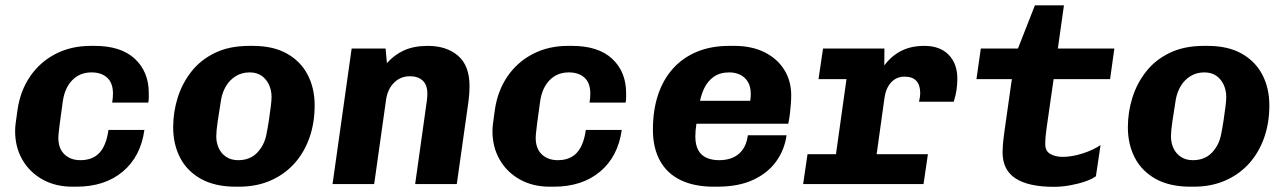

<svg xmlns="http://www.w3.org/2000/svg" viewBox="-20 -694 4840 724"><path d="M253 10Q189.5 10 140.8 -17Q92 -44 64.5 -91.5Q37 -139 37 -200Q37 -212.5 39 -228.5Q41 -244.5 46 -279.5Q56.5 -352 93.8 -406.2Q131 -460.5 189.8 -490.8Q248.5 -521 322 -521H337Q436.5 -521 488.8 -472Q541 -423 541 -343Q541 -334.5 541 -325.2Q541 -316 539 -307H403Q406 -326 406 -341Q406 -381 384.2 -401Q362.5 -421 325 -421Q281.5 -421 253 -392.2Q224.5 -363.5 217 -313Q209 -255.5 205.2 -227Q201.5 -198.5 200.8 -188.8Q200 -179 200 -174.5Q200 -134 223 -112Q246 -90 283 -90Q329.5 -90 355.2 -118Q381 -146 389 -204H524.5Q510.5 -103.5 442.8 -46.8Q375 10 268 10Z M869 10Q791 10 738.2 -19.2Q685.5 -48.5 659.2 -99.2Q633 -150 633 -214Q633 -271 650 -325.5Q667 -380 701.8 -424.2Q736.5 -468.5 791 -494.8Q845.5 -521 920 -521H933.5Q1010.5 -521 1062.2 -491.8Q1114 -462.5 1140.2 -412Q1166.5 -361.5 1166.5 -296.5Q1166.5 -230.5 1146.8 -174.5Q1127 -118.5 1089.8 -77.2Q1052.5 -36 999.8 -13Q947 10 881 10ZM878 -90Q922.5 -90 949.5 -118Q976.5 -146 984.5 -186.5Q989.5 -211.5 993.8 -239.5Q998 -267.5 1001 -291.5Q1004 -315.5 1004 -328.5Q1004 -353 994.5 -374Q985 -395 966.8 -408Q948.5 -421 921.5 -421Q892 -421 869.2 -407Q846.5 -393 832.5 -369.8Q818.5 -346.5 813.5 -317.5Q806 -272 800.8 -235.8Q795.5 -199.5 795.5 -180Q795.5 -154.5 805.5 -134Q815.5 -113.5 834 -101.8Q852.5 -90 878 -90Z M1234 0 1306 -511H1434L1439 -456Q1467.5 -488 1504.5 -504.5Q1541.5 -521 1593.5 -521Q1664 -521 1707.2 -483.8Q1750.5 -446.5 1750.5 -369.5Q1750.5 -359.5 1749.8 -345.5Q1749 -331.5 1747 -315L1702.5 0H1545.5L1589.5 -313.5Q1591 -323 1591.2 -330Q1591.5 -337 1591.5 -341Q1591.5 -374 1573.8 -390.2Q1556 -406.5 1526 -406.5Q1490.5 -406.5 1466.2 -382.5Q1442 -358.5 1436 -319.5L1391 0Z M2053 10Q1989.5 10 1940.8 -17Q1892 -44 1864.5 -91.5Q1837 -139 1837 -200Q1837 -212.5 1839 -228.5Q1841 -244.5 1846 -279.5Q1856.5 -352 1893.8 -406.2Q1931 -460.5 1989.8 -490.8Q2048.5 -521 2122 -521H2137Q2236.5 -521 2288.8 -472Q2341 -423 2341 -343Q2341 -334.5 2341 -325.2Q2341 -316 2339 -307H2203Q2206 -326 2206 -341Q2206 -381 2184.2 -401Q2162.5 -421 2125 -421Q2081.5 -421 2053 -392.2Q2024.5 -363.5 2017 -313Q2009 -255.5 2005.2 -227Q2001.5 -198.5 2000.8 -188.8Q2000 -179 2000 -174.5Q2000 -134 2023 -112Q2046 -90 2083 -90Q2129.5 -90 2155.2 -118Q2181 -146 2189 -204H2324.5Q2310.5 -103.5 2242.8 -46.8Q2175 10 2068 10Z M2671.5 10Q2598 10 2546.8 -14.8Q2495.5 -39.5 2468.8 -87.8Q2442 -136 2442 -205.5Q2442 -277.5 2461.2 -335.8Q2480.5 -394 2517.5 -435.2Q2554.5 -476.5 2608 -498.8Q2661.5 -521 2729.5 -521H2749Q2814.5 -521 2862.8 -497Q2911 -473 2937.2 -431Q2963.5 -389 2963.5 -335Q2963.5 -320.5 2962.2 -302.8Q2961 -285 2958.8 -266Q2956.5 -247 2952.5 -227.5H2537.5L2615 -278Q2610.5 -256.5 2606.2 -228.8Q2602 -201 2602 -180Q2602 -147.5 2613.2 -127.5Q2624.5 -107.5 2644.8 -98.8Q2665 -90 2691.5 -90Q2738 -90 2766 -113.8Q2794 -137.5 2800 -184H2946Q2938.5 -129.5 2907 -85.5Q2875.5 -41.5 2820.2 -15.8Q2765 10 2683.5 10ZM2616 -294.5 2549.5 -314H2809Q2810.5 -323.5 2810.8 -329.2Q2811 -335 2811 -340Q2811 -367.5 2800.2 -385.2Q2789.5 -403 2771.2 -412Q2753 -421 2730 -421Q2695 -421 2671.5 -404.5Q2648 -388 2634.8 -359.8Q2621.5 -331.5 2616 -294.5Z M3116.5 0 3172 -395.5H3066.5L3083.5 -511H3315L3314.5 -447Q3340.5 -482.5 3377.8 -501.8Q3415 -521 3465.5 -521Q3524.5 -521 3557.2 -487.5Q3590 -454 3590 -397Q3590 -376.5 3586.8 -354.5Q3583.5 -332.5 3576.5 -310.5H3445.5Q3447.5 -320 3448.8 -327.8Q3450 -335.5 3450 -342Q3450 -405 3391 -405Q3361 -405 3341 -384Q3321 -363 3315.5 -326.5L3270 0ZM3008.5 0 3025 -112.5H3479L3462.5 0Z M3954 10.5Q3858.5 10.5 3809.5 -21.2Q3760.5 -53 3760.5 -120Q3760.5 -132 3761.8 -148.2Q3763 -164.5 3767.5 -198L3795.5 -395.5H3662L3678.5 -511H3818.5L3882.5 -674H3992L3969 -511H4182L4166 -395.5H3953L3926.5 -211Q3924.5 -196.5 3923 -181.5Q3921.5 -166.5 3921.5 -149.5Q3921.5 -124.5 3940.5 -113.5Q3959.5 -102.5 3987.5 -102.5Q4022.5 -102.5 4062.8 -115.5Q4103 -128.5 4130 -147L4112.5 -29.5Q4098 -18.5 4071.5 -9.5Q4045 -0.5 4014 5Q3983 10.5 3954 10.5Z M4469 10Q4391 10 4338.2 -19.2Q4285.5 -48.5 4259.2 -99.2Q4233 -150 4233 -214Q4233 -271 4250 -325.5Q4267 -380 4301.8 -424.2Q4336.5 -468.5 4391 -494.8Q4445.5 -521 4520 -521H4533.5Q4610.5 -521 4662.2 -491.8Q4714 -462.5 4740.2 -412Q4766.5 -361.5 4766.5 -296.5Q4766.5 -230.5 4746.8 -174.5Q4727 -118.5 4689.8 -77.2Q4652.5 -36 4599.8 -13Q4547 10 4481 10ZM4478 -90Q4522.5 -90 4549.5 -118Q4576.5 -146 4584.5 -186.5Q4589.5 -211.5 4593.8 -239.5Q4598 -267.5 4601 -291.5Q4604 -315.5 4604 -328.5Q4604 -353 4594.5 -374Q4585 -395 4566.8 -408Q4548.5 -421 4521.5 -421Q4492 -421 4469.2 -407Q4446.5 -393 4432.5 -369.8Q4418.5 -346.5 4413.5 -317.5Q4406 -272 4400.8 -235.8Q4395.5 -199.5 4395.5 -180Q4395.5 -154.5 4405.5 -134Q4415.5 -113.5 4434 -101.8Q4452.5 -90 4478 -90Z"/></svg>

Font: Chivo Mono Medium
Style: Italic
Weight: 500
Italic angle: -8.05°
Monospace: yes
Designer: Hector Gatti
Foundry: Omnibus-Type
Version: Version 1.008